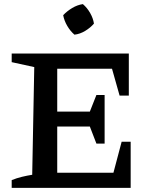

<svg xmlns="http://www.w3.org/2000/svg" viewBox="-20 -916 738 936"><path d="M573 -225H617V0H37V-38Q62 -48 87 -54Q112 -60 137 -64L147 -589L37 -613V-655H608V-450H563L526 -581H209L259 -631V-372H418L450 -453H490V-216H450L418 -299H259V-25L209 -74H533ZM384 -896Q405 -878 419.5 -852.5Q434 -827 438 -801Q421 -781 395.5 -765.5Q370 -750 343 -747Q323 -764 308 -789.5Q293 -815 288 -842Q307 -862 332 -877Q357 -892 384 -896Z"/></svg>

Font: Piazzolla 24pt SemiBold
Style: Regular
Weight: 600
Designer: Juan Pablo del Peral
Foundry: Huerta Tipografica
Version: Version 2.005